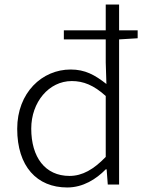

<svg xmlns="http://www.w3.org/2000/svg" viewBox="-20 -815 645 848"><path d="M287 -38C179 -38 118 -121 118 -247C118 -364 196 -457 297 -457C348 -457 394 -439 447 -391V-122C394 -67 344 -38 287 -38ZM262 -641H447V-539L450 -444C399 -484 356 -508 292 -508C166 -508 56 -406 56 -246C56 -80 143 13 277 13C347 13 405 -24 447 -67H451L456 0H506V-641L588 -646V-681H506V-795H447V-681H262Z"/></svg>

Font: Noto Sans SC Light
Style: Regular
Weight: 300
Designer: Ryoko NISHIZUKA 西塚涼子 (kana, bopomofo & ideographs); Paul D. Hunt (Latin, Greek & Cyrillic); Sandoll Communications 산돌커뮤니
Foundry: Adobe
Version: Version 2.004;hotconv 1.0.118;makeotfexe 2.5.65603